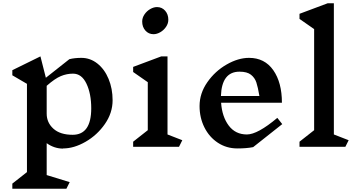

<svg xmlns="http://www.w3.org/2000/svg" viewBox="-20 -893 2176 1168"><path d="M264 -22V172L404 215L384 255H55V224L144 154V-383L55 -435V-466L226 -550L259 -420L402 -533Q434 -541 475 -541Q529 -541 572.5 -506.5Q616 -472 640.5 -413Q665 -354 665 -283Q665 -206 618 -138.5Q571 -71 500.5 -30.5Q430 10 364 10V11Q310 11 264 -22ZM264 -371V-202Q264 -147 305 -110Q346 -73 422 -73Q535 -73 535 -234Q535 -323 506 -384Q477 -445 424 -445Q386 -445 350 -430Q314 -415 264 -371Z M1069 0H790V-31L879 -101V-393L790 -455V-486L961 -550H999V-75L1089 -40ZM1004 -773Q1004 -750 990 -729.5Q976 -709 955 -697Q934 -685 914 -685Q884 -685 864.5 -707Q845 -729 845 -762Q845 -785 859 -805.5Q873 -826 894 -838Q915 -850 935 -850Q965 -850 984.5 -828Q1004 -806 1004 -773Z M1520 2Q1480 10 1424 10Q1358 10 1305.5 -24.5Q1253 -59 1223.5 -118Q1194 -177 1194 -248Q1194 -325 1241 -392.5Q1288 -460 1358.5 -500.5Q1429 -541 1495 -541Q1590 -541 1642.5 -466Q1695 -391 1695 -268H1325Q1331 -183 1371.5 -129Q1412 -75 1482 -75Q1547 -75 1667 -176L1697 -138ZM1324 -309H1558Q1549 -363 1539.5 -391.5Q1530 -420 1506.5 -438.5Q1483 -457 1437 -457Q1329 -457 1324 -309Z M2081 0H1802V-31L1891 -101V-716L1802 -778V-809L1973 -873H2011V-75L2101 -40Z"/></svg>

Font: Inknut Antiqua
Style: Regular
Weight: 400
Designer: Claus Eggers Sørensen
Foundry: Claus Eggers Sørensen
Version: Version 1.003; ttfautohint (v1.8.2) -l 8 -r 50 -G 200 -x 14 